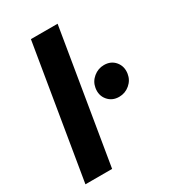

<svg xmlns="http://www.w3.org/2000/svg" viewBox="-179 -820 813 913"><g transform="rotate(-30 227.5 -364.0)"><path d="M284.2 -727.5 163.6 0H17.1L137.7 -727.5ZM364.7 -279.8Q326.7 -279.8 304 -306.9Q281.2 -334 287.6 -373Q293 -405.3 318.6 -426.3Q344.2 -447.3 376.5 -447.3Q415 -447.3 437.3 -420.2Q459.5 -393.1 453.6 -355Q448.7 -322.8 423.3 -301.3Q397.9 -279.8 364.7 -279.8Z"/></g></svg>

Font: Inter
Style: Bold Italic
Weight: 700
Italic angle: -9.39999°
Designer: Rasmus Andersson
Foundry: rsms
Version: Version 4.001;git-9221beed3